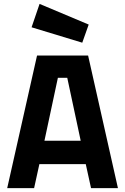

<svg xmlns="http://www.w3.org/2000/svg" viewBox="-20 -965 642 985"><path d="M17 0 170 -680H432L585 0H447L420 -123H182L155 0ZM277 -566 208 -243H394L325 -566ZM183 -945 435 -839 402 -746 142 -825Z"/></svg>

Font: Titillium Web[RUS by Daymarius]
Style: Bold
Weight: 700
Designer: Cyrillization by Daymarius
Foundry: Cyrillization by Daymarius
Version: Version 1.002 September 11, 2018